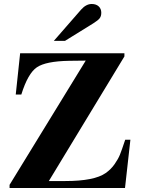

<svg xmlns="http://www.w3.org/2000/svg" viewBox="-20 -943 707 963"><path d="M250 -738 387 -895Q412 -923 440 -923Q462 -923 475 -911Q488 -899 488 -879Q488 -862 480 -851.5Q472 -841 448 -826L306 -738ZM634 -242 607 0H28V-16L410 -639L327 -638Q210 -636 165 -605.5Q120 -575 87 -469H59L81 -676H604V-660L225 -35H308Q453 -35 510 -75Q537 -94 555 -120Q573 -146 581.5 -167Q590 -188 608 -242Z"/></svg>

Font: STIX
Style: Bold
Weight: 700
Designer: MicroPress Inc., with final additions and corrections provided by Coen Hoffman, Elsevier (retired)
Version: Version 1.1.1